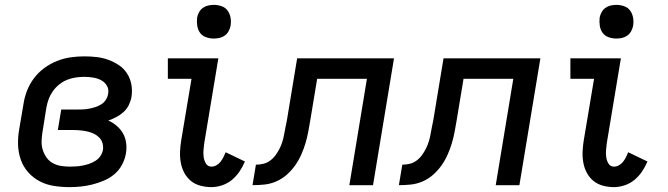

<svg xmlns="http://www.w3.org/2000/svg" viewBox="-20 -759 2740 787"><path d="M265 8Q232 8 200.5 3Q169 -2 142.5 -16Q116 -30 95.5 -53Q75 -76 65 -105Q55 -134 54 -166Q53 -198 59 -231L76 -331Q80 -359 90.5 -386.5Q101 -414 119 -438Q137 -462 161.5 -480Q186 -498 213.5 -509Q241 -520 269.5 -524Q298 -528 326 -528Q352 -528 377 -525Q402 -522 425 -513.5Q448 -505 468 -491.5Q488 -478 501 -457.5Q514 -437 518.5 -412.5Q523 -388 519 -362Q516 -345 508 -328.5Q500 -312 486 -299.5Q472 -287 456.5 -279Q441 -271 424 -265Q442 -257 458 -243.5Q474 -230 484 -212.5Q494 -195 497 -173.5Q500 -152 496 -129Q492 -106 480 -83.5Q468 -61 449 -45Q430 -29 406.5 -19Q383 -9 359.5 -3Q336 3 312 5.5Q288 8 265 8ZM267 -76Q280 -76 293.5 -77Q307 -78 319.5 -80.5Q332 -83 345.5 -87.5Q359 -92 371.5 -100Q384 -108 392 -120Q400 -132 402 -145Q404 -159 400 -172.5Q396 -186 386.5 -195.5Q377 -205 364.5 -211Q352 -217 338.5 -220Q325 -223 310.5 -224.5Q296 -226 281 -226H217L231 -310H295Q307 -310 319.5 -310.5Q332 -311 345 -313.5Q358 -316 370.5 -320Q383 -324 394.5 -331Q406 -338 413.5 -349.5Q421 -361 423 -373Q427 -392 418.5 -407Q410 -422 395 -430Q380 -438 362 -441Q344 -444 326 -444Q309 -444 291 -441.5Q273 -439 255.5 -432Q238 -425 223 -413Q208 -401 197 -385.5Q186 -370 179.5 -352.5Q173 -335 170 -317L154 -217Q151 -199 150.5 -180Q150 -161 155.5 -144Q161 -127 171 -113Q181 -99 196 -90.5Q211 -82 229.5 -79Q248 -76 267 -76Z M847 8Q823 8 801 2Q779 -4 762.5 -17.5Q746 -31 735.5 -50.5Q725 -70 721 -92.5Q717 -115 718 -138Q719 -161 723 -185L765 -436H668V-520H875L817 -171Q815 -157 814 -142.5Q813 -128 815 -114Q817 -100 824.5 -88Q832 -76 847 -76Q857 -76 867 -81.5Q877 -87 884 -96Q891 -105 896 -115Q901 -125 905 -135L984 -97Q975 -76 962 -56.5Q949 -37 931 -22Q913 -7 890.5 0.5Q868 8 847 8ZM856 -601Q840 -601 824.5 -606.5Q809 -612 800 -624.5Q791 -637 788.5 -653.5Q786 -670 788 -687Q790 -698 796 -709Q802 -720 812 -727Q822 -734 833.5 -736.5Q845 -739 857 -739Q873 -739 888.5 -733.5Q904 -728 913 -715.5Q922 -703 925 -686.5Q928 -670 925 -653Q923 -642 917 -631Q911 -620 901 -613Q891 -606 879.5 -603.5Q868 -601 856 -601Z M1015 0 1029 -84Q1044 -84 1059 -87.5Q1074 -91 1087 -100.5Q1100 -110 1109.5 -123Q1119 -136 1126 -150Q1133 -164 1137.5 -178.5Q1142 -193 1144.5 -207.5Q1147 -222 1150 -236.5Q1153 -251 1156 -266L1198 -520H1595L1509 0H1412L1484 -436H1280L1252 -267Q1248 -243 1243.5 -219Q1239 -195 1232 -171.5Q1225 -148 1214.5 -124.5Q1204 -101 1189 -80Q1174 -59 1154.5 -42Q1135 -25 1111.5 -15Q1088 -5 1063.5 -2.5Q1039 0 1015 0Z M1615 0 1629 -84Q1644 -84 1659 -87.5Q1674 -91 1687 -100.5Q1700 -110 1709.5 -123Q1719 -136 1726 -150Q1733 -164 1737.5 -178.5Q1742 -193 1744.5 -207.5Q1747 -222 1750 -236.5Q1753 -251 1756 -266L1798 -520H2195L2109 0H2012L2084 -436H1880L1852 -267Q1848 -243 1843.5 -219Q1839 -195 1832 -171.5Q1825 -148 1814.5 -124.5Q1804 -101 1789 -80Q1774 -59 1754.5 -42Q1735 -25 1711.5 -15Q1688 -5 1663.5 -2.5Q1639 0 1615 0Z M2497 8Q2473 8 2451 2Q2429 -4 2412.5 -17.5Q2396 -31 2385.5 -50.5Q2375 -70 2371 -92.5Q2367 -115 2368 -138Q2369 -161 2373 -185L2415 -436H2318V-520H2525L2467 -171Q2465 -157 2464 -142.5Q2463 -128 2465 -114Q2467 -100 2474.5 -88Q2482 -76 2497 -76Q2507 -76 2517 -81.5Q2527 -87 2534 -96Q2541 -105 2546 -115Q2551 -125 2555 -135L2634 -97Q2625 -76 2612 -56.5Q2599 -37 2581 -22Q2563 -7 2540.5 0.5Q2518 8 2497 8ZM2506 -601Q2490 -601 2474.5 -606.5Q2459 -612 2450 -624.5Q2441 -637 2438.5 -653.5Q2436 -670 2438 -687Q2440 -698 2446 -709Q2452 -720 2462 -727Q2472 -734 2483.5 -736.5Q2495 -739 2507 -739Q2523 -739 2538.5 -733.5Q2554 -728 2563 -715.5Q2572 -703 2575 -686.5Q2578 -670 2575 -653Q2573 -642 2567 -631Q2561 -620 2551 -613Q2541 -606 2529.5 -603.5Q2518 -601 2506 -601Z"/></svg>

Font: Iosevka Custom Medium
Style: Italic
Weight: 500
Italic angle: -9°
Designer: Belleve Invis
Foundry: Belleve Invis
Version: Version 27.0.1